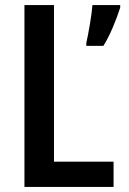

<svg xmlns="http://www.w3.org/2000/svg" viewBox="-20 -734 505 754"><path d="M76 -714H192V-99H426V0H76ZM452 -704Q441 -669 423 -626.5Q405 -584 386 -554H319V-566Q325 -591 333 -638.5Q341 -686 343 -714H452Z"/></svg>

Font: Noto Sans Display Medium Narrow
Style: Regular
Weight: 500
Width: 4
Designer: Monotype Design team
Foundry: Monotype Imaging Inc.
Version: Version 1.000